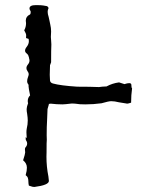

<svg xmlns="http://www.w3.org/2000/svg" viewBox="-20 -741 629 763"><path d="M116.7 2Q109.4 2 102.1 -1Q98.6 -2.4 94.7 -3.4Q92.8 -11.7 92.8 -19.5Q92.8 -27.3 90.8 -33.7Q88.9 -40 82 -44.9Q82 -46.4 82.5 -47.4Q86.9 -62 86.9 -74.7Q86.9 -91.8 71.8 -104Q80.1 -129.4 80.1 -135.7Q80.1 -138.2 79.6 -140.6Q79.1 -143.1 79.1 -147Q79.1 -151.9 80.6 -154.3Q87.9 -162.1 87.9 -170.4Q87.9 -177.7 82.5 -185.1Q82 -186.5 82 -192.4Q82 -194.8 82.5 -196.8Q84 -192.4 85 -192.4Q85.9 -192.4 85.9 -198.2Q85.9 -202.1 85.4 -206.5Q85 -210.9 85 -215.3Q85 -223.1 86.4 -230.5Q90.3 -246.1 90.3 -262.2Q90.3 -272.5 87.9 -288.6Q85.9 -297.9 85.9 -307.6Q85.9 -315.4 91.8 -331.5L90.8 -333.5L90.3 -339.4Q90.3 -353 99.6 -361.8Q93.3 -392.6 93.3 -399.9L93.8 -401.4L92.8 -405.3Q87.9 -411.1 87.9 -418Q87.9 -426.3 91.3 -434.6Q93.8 -440.9 94.2 -446.3Q94.2 -451.7 89.6 -457.8Q85 -463.9 85 -470.2Q85 -477.5 91.1 -484.9Q97.2 -492.2 97.2 -500.5Q97.2 -504.4 95.7 -508.8Q95.2 -510.3 95.2 -512.2Q94.2 -516.6 92.3 -521Q90.3 -525.4 85 -529.5Q79.6 -533.7 79.6 -540Q79.6 -546.9 86.4 -555.2Q94.7 -565.9 94.7 -577.6Q94.7 -582 93.8 -586.4L83.5 -589.8L84 -600.6Q84 -607.4 76.2 -620.6Q83.5 -633.3 83.5 -648.9Q82.5 -654.8 82.5 -658.7Q82.5 -675.8 98.6 -683.1Q102.1 -685.1 102.1 -693.8Q101.6 -697.3 99.4 -700.4Q97.2 -703.6 97.2 -707.5Q97.2 -720.7 122.6 -720.7Q145 -720.7 151.9 -719.2Q158.7 -717.8 165.5 -716.8Q167 -716.8 168.9 -715.1Q170.9 -713.4 171.9 -711.7Q172.9 -710 172.9 -708.5Q169.4 -701.2 169.4 -694.3Q169.4 -685.5 173.3 -673.8Q175.3 -667 176.5 -659.4Q177.7 -651.9 179.7 -644Q183.1 -629.9 183.1 -615.7Q183.1 -609.9 182.6 -604.5Q182.1 -599.1 182.1 -594.2Q182.1 -587.9 183.1 -581.1Q184.1 -574.2 184.1 -564.5Q183.1 -545.9 183.1 -493.7Q183.1 -492.7 178.7 -481.4V-478.5Q177.7 -459.5 177.7 -443.8Q177.7 -432.6 178.7 -421.4Q179.7 -412.1 190.4 -409.2Q219.7 -400.9 287.1 -396.5Q339.8 -396.5 373.5 -395Q384.8 -397 403.3 -397.5Q426.8 -410.2 453.1 -413.6L474.6 -406.7Q486.3 -410.6 493.2 -410.6Q502 -410.6 502 -403.8Q502 -392.1 504.9 -390.1Q501 -362.8 501 -333Q489.3 -329.1 484.9 -329.1Q483.4 -329.1 482.9 -329.6Q476.6 -331.1 452.6 -334.5Q435.5 -338.9 421.9 -338.9Q412.1 -338.9 383.3 -330.6Q351.1 -326.2 318.8 -326.2Q293.5 -326.2 282.7 -328.6Q275.9 -329.6 264.6 -329.6Q236.8 -326.2 228 -326.2Q205.1 -326.2 181.6 -329.1Q179.7 -329.1 178.2 -328.6Q176.8 -328.1 174.3 -328.1L173.8 -324.7Q168.9 -308.6 168.9 -307.6Q168.5 -283.7 167 -260.3Q165.5 -239.3 165.5 -203.6L166 -185.5Q165 -180.7 165 -134.8L164.6 -118.2Q164.6 -78.6 172.4 -39.6Q172.9 -30.8 174.3 -22Q174.3 -5.4 116.7 2Z"/></svg>

Font: Kurland
Style: Regular
Weight: 400
Designer: GGBot
Version: 0.22